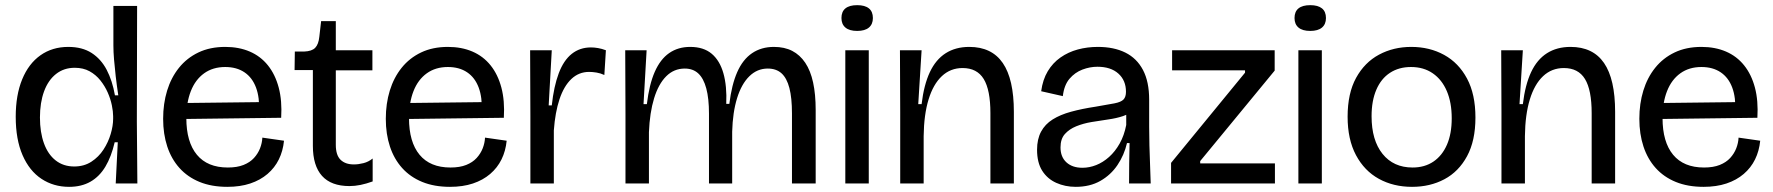

<svg xmlns="http://www.w3.org/2000/svg" viewBox="-20 -712 6881 745"><path d="M248 13Q188 13 141 -18Q94 -49 67.5 -110Q41 -171 41 -259Q41 -343 66 -404Q91 -465 137 -497.5Q183 -530 245 -530Q299 -530 335.5 -506.5Q372 -483 394 -441Q416 -399 426 -342H439Q433 -381 429 -416Q425 -451 422.5 -481Q420 -511 420 -536V-689H512L511 -240L513 0H429L437 -160H425Q412 -104 389 -65.5Q366 -27 331 -7Q296 13 248 13ZM268 -66Q306 -66 334.5 -84.5Q363 -103 381.5 -131.5Q400 -160 409.5 -192Q419 -224 419 -251V-261Q419 -279 414 -303.5Q409 -328 398 -353Q387 -378 369.5 -400Q352 -422 327.5 -435.5Q303 -449 270 -449Q228 -449 197.5 -425Q167 -401 151 -357.5Q135 -314 135 -256Q135 -199 150.5 -156Q166 -113 196 -89.5Q226 -66 268 -66Z M862 13Q801 13 754.5 -6Q708 -25 676.5 -60Q645 -95 629 -143.5Q613 -192 613 -251Q613 -310 628.5 -360.5Q644 -411 674.5 -449Q705 -487 750 -508.5Q795 -530 854 -530Q907 -530 949 -512Q991 -494 1019.5 -458.5Q1048 -423 1061.5 -372Q1075 -321 1071 -255L670 -250V-312L1010 -316L985 -278Q988 -333 973.5 -372Q959 -411 928.5 -431.5Q898 -452 854 -452Q806 -452 772 -427.5Q738 -403 720.5 -358.5Q703 -314 703 -254Q703 -161 744 -111.5Q785 -62 864 -62Q900 -62 925 -72Q950 -82 965.5 -99Q981 -116 989 -136.5Q997 -157 998 -178L1082 -166Q1078 -126 1062 -93.5Q1046 -61 1018 -37Q990 -13 951 0Q912 13 862 13Z M1336 10Q1265 10 1229.5 -29.5Q1194 -69 1194 -146V-440H1123L1124 -512H1160Q1190 -513 1203 -526.5Q1216 -540 1219 -569L1226 -630H1283V-517H1425V-439H1283V-150Q1283 -110 1301.5 -92Q1320 -74 1353 -74Q1371 -74 1390.5 -79Q1410 -84 1426 -97V-8Q1401 1 1379 5.5Q1357 10 1336 10Z M1726 13Q1665 13 1618.5 -6Q1572 -25 1540.5 -60Q1509 -95 1493 -143.5Q1477 -192 1477 -251Q1477 -310 1492.5 -360.5Q1508 -411 1538.5 -449Q1569 -487 1614 -508.5Q1659 -530 1718 -530Q1771 -530 1813 -512Q1855 -494 1883.5 -458.5Q1912 -423 1925.5 -372Q1939 -321 1935 -255L1534 -250V-312L1874 -316L1849 -278Q1852 -333 1837.5 -372Q1823 -411 1792.5 -431.5Q1762 -452 1718 -452Q1670 -452 1636 -427.5Q1602 -403 1584.5 -358.5Q1567 -314 1567 -254Q1567 -161 1608 -111.5Q1649 -62 1728 -62Q1764 -62 1789 -72Q1814 -82 1829.5 -99Q1845 -116 1853 -136.5Q1861 -157 1862 -178L1946 -166Q1942 -126 1926 -93.5Q1910 -61 1882 -37Q1854 -13 1815 0Q1776 13 1726 13Z M2038 0V-260L2037 -517H2121L2109 -303H2121Q2129 -377 2148 -427.5Q2167 -478 2198.5 -503Q2230 -528 2273 -528Q2286 -528 2300.5 -525.5Q2315 -523 2331 -517L2325 -421Q2310 -428 2294.5 -430.5Q2279 -433 2266 -433Q2226 -433 2197 -405.5Q2168 -378 2151 -327Q2134 -276 2129 -206V0Z M2407 0V-270L2406 -517H2489L2477 -308H2490Q2499 -384 2520.5 -433Q2542 -482 2576.5 -506Q2611 -530 2658 -530Q2710 -530 2741.5 -503.5Q2773 -477 2787 -427.5Q2801 -378 2798 -309H2810Q2819 -383 2840.5 -432Q2862 -481 2898 -505.5Q2934 -530 2983 -530Q3024 -530 3054 -514.5Q3084 -499 3104.5 -468.5Q3125 -438 3135 -392Q3145 -346 3145 -285V0H3053V-272Q3053 -332 3043 -370.5Q3033 -409 3012.5 -427.5Q2992 -446 2959 -446Q2918 -446 2887.5 -416Q2857 -386 2840 -331Q2823 -276 2821 -201V0H2731V-271Q2731 -330 2720.5 -369Q2710 -408 2689.5 -427Q2669 -446 2637 -446Q2595 -446 2565 -416Q2535 -386 2518 -330.5Q2501 -275 2498 -199V0Z M3260 0V-517H3351V0ZM3306 -592Q3276 -592 3260.5 -605Q3245 -618 3245 -642Q3245 -667 3260.5 -679.5Q3276 -692 3306 -692Q3336 -692 3351.5 -679.5Q3367 -667 3367 -642Q3367 -618 3351.5 -605Q3336 -592 3306 -592Z M3473 0V-278L3472 -517H3556L3543 -308H3556Q3565 -383 3588 -432Q3611 -481 3649.5 -505.5Q3688 -530 3741 -530Q3828 -530 3871 -467.5Q3914 -405 3914 -278V0H3823V-273Q3823 -363 3797 -405.5Q3771 -448 3715 -448Q3668 -448 3634.5 -416.5Q3601 -385 3583 -326Q3565 -267 3564 -184V0Z M4154 13Q4113 13 4078.5 -2.5Q4044 -18 4024 -49.5Q4004 -81 4004 -131Q4004 -172 4019.5 -201Q4035 -230 4064.5 -248.5Q4094 -267 4136 -278.5Q4178 -290 4231 -298Q4279 -306 4304.5 -311Q4330 -316 4339.5 -326Q4349 -336 4349 -356Q4349 -400 4319.5 -426.5Q4290 -453 4238 -453Q4209 -453 4180 -442Q4151 -431 4130 -406.5Q4109 -382 4104 -339L4020 -358Q4026 -403 4045.5 -435.5Q4065 -468 4095 -489Q4125 -510 4162 -520Q4199 -530 4240 -530Q4302 -530 4346.5 -508Q4391 -486 4415 -440.5Q4439 -395 4439 -325V-220Q4439 -185 4440 -147.5Q4441 -110 4442.5 -72.5Q4444 -35 4445 0H4361Q4361 -39 4361.5 -77.5Q4362 -116 4363 -157H4353Q4342 -110 4316 -71.5Q4290 -33 4249.5 -10Q4209 13 4154 13ZM4180 -61Q4207 -61 4233.5 -71.5Q4260 -82 4283.5 -103Q4307 -124 4324.5 -155Q4342 -186 4350 -227V-283L4377 -286Q4363 -270 4337.5 -261.5Q4312 -253 4280 -248.5Q4248 -244 4215.5 -238.5Q4183 -233 4156 -222Q4129 -211 4112 -192Q4095 -173 4095 -140Q4095 -103 4118 -82Q4141 -61 4180 -61Z M4524 0V-80L4811 -430V-439H4528V-517H4926V-438L4637 -87V-78H4927V0Z M5018 0V-517H5109V0ZM5064 -592Q5034 -592 5018.5 -605Q5003 -618 5003 -642Q5003 -667 5018.5 -679.5Q5034 -692 5064 -692Q5094 -692 5109.5 -679.5Q5125 -667 5125 -642Q5125 -618 5109.5 -605Q5094 -592 5064 -592Z M5459 13Q5387 13 5330.5 -18Q5274 -49 5241.5 -110Q5209 -171 5209 -259Q5209 -350 5242 -410Q5275 -470 5331 -500Q5387 -530 5456 -530Q5527 -530 5583.5 -499Q5640 -468 5672.5 -407Q5705 -346 5705 -256Q5705 -166 5672.5 -106Q5640 -46 5584.5 -16.5Q5529 13 5459 13ZM5461 -62Q5508 -62 5542 -85Q5576 -108 5594.5 -150.5Q5613 -193 5613 -253Q5613 -314 5594 -358.5Q5575 -403 5539.5 -427.5Q5504 -452 5455 -452Q5408 -452 5373.5 -429.5Q5339 -407 5320.5 -364Q5302 -321 5302 -261Q5302 -168 5344.5 -115Q5387 -62 5461 -62Z M5806 0V-278L5805 -517H5889L5876 -308H5889Q5898 -383 5921 -432Q5944 -481 5982.5 -505.5Q6021 -530 6074 -530Q6161 -530 6204 -467.5Q6247 -405 6247 -278V0H6156V-273Q6156 -363 6130 -405.5Q6104 -448 6048 -448Q6001 -448 5967.5 -416.5Q5934 -385 5916 -326Q5898 -267 5897 -184V0Z M6590 13Q6529 13 6482.5 -6Q6436 -25 6404.5 -60Q6373 -95 6357 -143.5Q6341 -192 6341 -251Q6341 -310 6356.5 -360.5Q6372 -411 6402.5 -449Q6433 -487 6478 -508.5Q6523 -530 6582 -530Q6635 -530 6677 -512Q6719 -494 6747.5 -458.5Q6776 -423 6789.5 -372Q6803 -321 6799 -255L6398 -250V-312L6738 -316L6713 -278Q6716 -333 6701.5 -372Q6687 -411 6656.5 -431.5Q6626 -452 6582 -452Q6534 -452 6500 -427.5Q6466 -403 6448.5 -358.5Q6431 -314 6431 -254Q6431 -161 6472 -111.5Q6513 -62 6592 -62Q6628 -62 6653 -72Q6678 -82 6693.5 -99Q6709 -116 6717 -136.5Q6725 -157 6726 -178L6810 -166Q6806 -126 6790 -93.5Q6774 -61 6746 -37Q6718 -13 6679 0Q6640 13 6590 13Z"/></svg>

Font: Bricolage Grotesque 60pt
Style: Regular
Weight: 400
Version: Version 1.001;gftools[0.9.33.dev8+g029e19f]